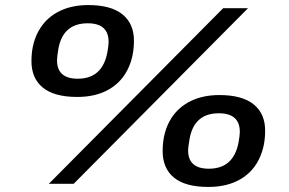

<svg xmlns="http://www.w3.org/2000/svg" viewBox="-20 -719 1131 751"><path d="M282.2 -339.8Q192.4 -339.8 147.7 -376.2Q103 -412.6 103 -480Q103 -556.2 138.2 -609.9Q166 -652.8 213.9 -676Q261.7 -699.2 325.2 -699.2Q414.1 -699.2 459 -662.8Q503.9 -626.5 503.9 -560.1Q503.9 -502.4 483.9 -457Q459.5 -400.9 408 -370.4Q356.4 -339.8 282.2 -339.8ZM170.9 0 853 -687H950.2L268.1 0ZM284.2 -411.1Q380.4 -411.1 399.9 -514.2Q404.8 -541.5 404.8 -555.2Q404.8 -627.9 323.2 -627.9Q225.1 -627.9 208 -525.9Q203.1 -497.1 203.1 -482.9Q203.1 -411.1 284.2 -411.1ZM794.9 12.2Q705.1 12.2 660.6 -24.2Q616.2 -60.5 616.2 -127.9Q616.2 -204.6 650.9 -257.8Q678.7 -300.8 726.6 -324Q774.4 -347.2 837.9 -347.2Q927.2 -347.2 972.2 -310.8Q1017.1 -274.4 1017.1 -208Q1017.1 -150.4 997.1 -105Q972.7 -48.8 920.9 -18.3Q869.1 12.2 794.9 12.2ZM796.9 -59.1Q893.6 -59.1 913.1 -162.1Q918 -189.5 918 -203.1Q918 -275.9 835.9 -275.9Q738.3 -275.9 721.2 -173.8Q715.8 -142.1 715.8 -130.9Q715.8 -59.1 796.9 -59.1Z"/></svg>

Font: Archivo Expanded SemiBold
Style: Italic
Weight: 600
Width: 7
Italic angle: -10°
Designer: Hector Gatti
Foundry: Omnibus-Type
Version: Version 2.001